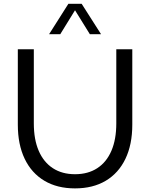

<svg xmlns="http://www.w3.org/2000/svg" viewBox="-20 -997 806 1031"><path d="M690.4 -732.4V-327.6Q690.4 -221.2 653.6 -144.3Q616.7 -67.4 547.9 -26.4Q479 14.6 382.8 14.6Q287.1 14.6 218.3 -26.4Q149.4 -67.4 112.5 -144.3Q75.7 -221.2 75.7 -327.6V-732.4H161.6V-334.5Q161.6 -248 188 -187Q214.4 -126 263.9 -93.8Q313.5 -61.5 382.8 -61.5Q452.6 -61.5 502.2 -93.8Q551.8 -126 578.1 -187Q604.5 -248 604.5 -334.5V-732.4ZM522.5 -813.5H462.4L382.8 -941.9L303.7 -813.5H243.7L347.2 -976.6H418.5Z"/></svg>

Font: Kumbh Sans
Style: Regular
Weight: 400
Version: Version 1.005